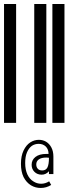

<svg xmlns="http://www.w3.org/2000/svg" viewBox="-20 -610 370 953"><path d="M0 0V-590H60V0ZM150 0V-590H210V0ZM240 0V-590H300V0ZM182 323Q156 323 134 310Q111 296 97 269Q84 242 84 203Q84 164 97 137Q110 110 130 97Q150 84 173 84Q192 84 208 93Q225 103 235 122Q245 141 245 167V254H223V240Q208 257 187 257Q165 257 151 243Q137 229 137 208Q137 184 156 169Q175 154 210 154Q218 154 221 154Q221 132 208 118Q194 104 172 104Q153 104 138 114Q123 125 114 146Q105 167 105 199Q105 232 116 256Q127 279 145 290Q163 302 184 302Q205 302 224 290L234 308Q210 323 182 323ZM190 236Q207 236 215 222Q223 207 223 173Q214 172 210 172Q186 172 173 181Q160 190 160 206Q160 220 168 228Q175 236 190 236Z"/></svg>

Font: Libre Barcode 128 Text
Style: Regular
Weight: 400
Version: Version 1.005; ttfautohint (v1.8.3)